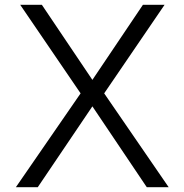

<svg xmlns="http://www.w3.org/2000/svg" viewBox="-20 -778 764 798"><path d="M590 0 364 -336 137 0H46L315 -390L64 -758H154L364 -446L574 -758H664L413 -390L681 0Z"/></svg>

Font: Biryani Light
Style: Regular
Weight: 300
Designer: Dan Reynolds and Mathieu Réguer
Foundry: Dan Reynolds and Mathieu Réguer
Version: Version 1.004; ttfautohint (v1.1) -l 5 -r 5 -G 72 -x 0 -D la